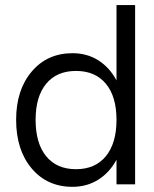

<svg xmlns="http://www.w3.org/2000/svg" viewBox="-20 -720 601 750"><path d="M507.8 -700.2V0H435.1V-96.2Q408.2 -45.9 363.8 -18.1Q319.3 9.8 263.2 9.8Q164.1 9.8 103.5 -62.3Q43 -134.3 43 -252Q43 -368.7 103.8 -440.4Q164.6 -512.2 263.2 -512.2Q319.8 -512.2 364 -484.4Q408.2 -456.5 435.1 -405.8V-700.2ZM119.1 -252Q119.1 -160.2 160.4 -109.6Q201.7 -59.1 276.9 -59.1Q352.1 -59.1 393.6 -109.9Q435.1 -160.6 435.1 -252Q435.1 -342.8 393.6 -392.8Q352.1 -442.9 276.9 -442.9Q201.7 -442.9 160.4 -392.8Q119.1 -342.8 119.1 -252Z"/></svg>

Font: Overused Grotesk
Style: Regular
Weight: 400
Version: Version 0.002